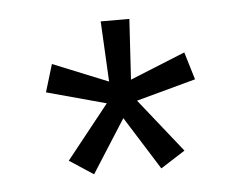

<svg xmlns="http://www.w3.org/2000/svg" viewBox="-34 -759 463 367"><g transform="rotate(-5 198.0 -576.0)"><path d="M87 -461 169 -564 55 -595 71 -648 177 -605 171 -721H226L219 -605L325 -648L341 -595L227 -564L309 -461L262 -431L198 -533L133 -431Z"/></g></svg>

Font: Pridi ExtraLight
Style: Regular
Weight: 275
Designer: Katatrad Team
Foundry: CadsonDemak
Version: Version 1.001